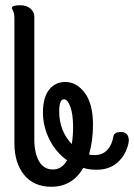

<svg xmlns="http://www.w3.org/2000/svg" viewBox="-20 -685 512 733"><path d="M144 -255Q144 -313 167.5 -342.5Q191 -372 229 -372Q273 -372 304 -330Q335 -288 335 -209Q335 -148 320 -95Q327 -93 341 -93Q372 -93 390 -113Q408 -133 413 -165Q416 -180 439 -181Q467 -182 471 -157Q473 -148 470 -136Q460 -93 429 -65Q398 -37 349 -37Q320 -37 298 -44Q256 28 176 28Q109 28 72 -17.5Q35 -63 35 -139V-616Q35 -633 30 -643Q25 -653 25 -654Q25 -665 57 -665Q81 -665 96 -652.5Q111 -640 111 -621V-153Q111 -101 129 -69.5Q147 -38 182 -38Q216 -38 236 -73Q193 -104 168.5 -153Q144 -202 144 -255ZM206 -259Q206 -186 254 -135Q259 -164 259 -201Q259 -249 248.5 -277.5Q238 -306 224 -306Q206 -306 206 -259Z"/></svg>

Font: Grand Hotel
Style: Regular
Weight: 400
Designer: Brian J. Bonislawsky & Jim Lyles for Astigmatic (AOETI)
Foundry: Astigmatic (AOETI)
Version: Version 001.000